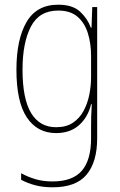

<svg xmlns="http://www.w3.org/2000/svg" viewBox="-20 -650 510 818"><path d="M228 -630Q289 -630 321 -600.5Q353 -571 367 -532H370L373 -620H394V-61Q394 40 349 94Q304 148 204 148Q164 148 131 139.5Q98 131 70 116V88Q99 104 131.5 113.5Q164 123 204 123Q289 123 328.5 77.5Q368 32 368 -61V-107Q368 -132 368.5 -154Q369 -176 371 -206H368Q355 -151 317 -117Q279 -83 219 -83Q139 -83 94.5 -149.5Q50 -216 50 -353Q50 -482 93 -556Q136 -630 228 -630ZM228 -605Q147 -605 111.5 -536.5Q76 -468 76 -353Q76 -229 112.5 -168.5Q149 -108 219 -108Q262 -108 290.5 -127Q319 -146 336 -177.5Q353 -209 360.5 -246.5Q368 -284 368 -322V-412Q368 -464 354.5 -508Q341 -552 310.5 -578.5Q280 -605 228 -605Z"/></svg>

Font: Noto Sans Kannada UI Condensed Thin
Style: Regular
Weight: 100
Width: 3
Designer: Jelle Bosma - Monotype Design Team
Foundry: Monotype Imaging Inc.
Version: Version 2.005; ttfautohint (v1.8.4.7-5d5b)